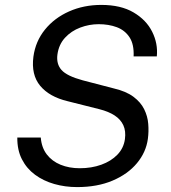

<svg xmlns="http://www.w3.org/2000/svg" viewBox="-20 -752 695 782"><path d="M294.2 10Q245.2 10 201 -2.6Q156.8 -15.2 122.6 -40.4Q88.5 -65.6 69.2 -103.4Q49.9 -141.1 50.5 -191.8H146.1Q149.3 -150.9 170.6 -123Q192 -95.2 226.8 -81Q261.7 -66.8 304.7 -66.8Q352.9 -66.8 392.7 -81.2Q432.5 -95.5 458.2 -122.1Q483.8 -148.7 488.8 -185.3Q493.3 -218.1 482.3 -242Q471.3 -265.8 446.8 -281.8Q422.2 -297.8 385.4 -307.1L255.5 -339.8Q181.1 -357.6 143.7 -402.5Q106.4 -447.4 116.1 -521.3Q124.6 -583.8 163 -631.3Q201.4 -678.8 261.2 -705.4Q321 -732 392.7 -732Q472 -732 523.9 -701.4Q575.9 -670.8 599.8 -622.7Q623.8 -574.7 618.7 -522.4H524.2Q526.4 -571.4 507.6 -600.1Q488.8 -628.8 455.8 -641.2Q422.8 -653.5 381.9 -653.5Q343.4 -653.5 306.8 -639.7Q270.2 -625.9 244.8 -598.3Q219.5 -570.8 213.9 -530.2Q208.7 -491.3 230.7 -466.8Q252.6 -442.3 316.8 -424.9L442.7 -392.1Q493.6 -380.3 523.5 -357.9Q553.3 -335.6 567.3 -307Q581.4 -278.4 583.8 -247.3Q586.3 -216.2 582.3 -186.6Q574.9 -132 537.8 -87.4Q500.6 -42.7 438.5 -16.4Q376.5 10 294.2 10Z"/></svg>

Font: Public Sans Thin
Style: Italic
Weight: 100
Italic angle: -8°
Designer: The Public Sans project authors (U.S. Web Design System). Libre Franklin designed by Pablo Impallari and Rodrigo Fuenzal
Version: Version 2.000